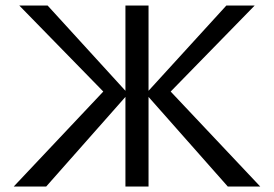

<svg xmlns="http://www.w3.org/2000/svg" viewBox="-20 -678 996 698"><path d="M808 0 510 -337 803 -658H906L571 -315L578 -369L926 0ZM30 0 378 -369 385 -315 50 -658H153L446 -337L148 0ZM436 0V-658H520V0Z"/></svg>

Font: Ysabeau Office Medium
Style: Regular
Weight: 500
Designer: Christian Thalmann (Catharsis Fonts)
Version: Version 2.001;gftools[0.9.30]; featfreeze: tnum,lnum,ss02